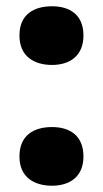

<svg xmlns="http://www.w3.org/2000/svg" viewBox="-20 -580 329 612"><path d="M42 -467C42 -400 89 -373 146 -373C200 -373 246 -400 246 -467C246 -535 200 -560 146 -560C89 -560 42 -535 42 -467ZM42 -81C42 -15 89 12 146 12C200 12 246 -15 246 -81C246 -150 200 -175 146 -175C89 -175 42 -150 42 -81Z"/></svg>

Font: Noto Sans Gujarati Black
Style: Regular
Weight: 900
Designer: Jelle Bosma - Monotype Design Team, Universal Thirst
Foundry: Monotype Imaging Inc.
Version: Version 2.106